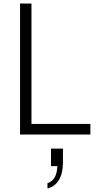

<svg xmlns="http://www.w3.org/2000/svg" viewBox="-20 -765 572 1092"><path d="M94 -745H159V-60H494V0H94ZM306 180H270V80H338V157Q338 220 315.5 258Q293 296 250 307V277Q276 269 290.5 244.5Q305 220 306 180Z"/></svg>

Font: Eudoxus Sans Light
Style: Regular
Weight: 300
Designer: Stijn de Vries
Foundry: tokotype
Version: Version 2.005